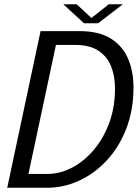

<svg xmlns="http://www.w3.org/2000/svg" viewBox="-20 -884 660 904"><path d="M14 0 171 -737.5H354Q446.5 -737.5 502.2 -702.2Q558 -667 583.2 -607.2Q608.5 -547.5 608.5 -473.5Q608.5 -366 574.8 -278.8Q541 -191.5 483.2 -129.2Q425.5 -67 352.8 -33.5Q280 0 202 0ZM106 -27.5 75.5 -65H203Q262 -65 318.8 -94.5Q375.5 -124 421.2 -177.8Q467 -231.5 494.2 -305.2Q521.5 -379 521.5 -467.5Q521.5 -525 503.2 -571.2Q485 -617.5 443.8 -645Q402.5 -672.5 333.5 -672.5H205L251.5 -710.5ZM278 -864H341L422 -788.5H396.5L492.5 -864H558.5L442 -774.5H375.5Z"/></svg>

Font: Epilogue
Style: Italic
Weight: 400
Italic angle: -12°
Designer: Tyler Finck
Foundry: Etcetera Type Co
Version: Version 2.112